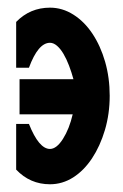

<svg xmlns="http://www.w3.org/2000/svg" viewBox="-20 -474 320 499"><path d="M22 -33.2V-151.9H55.2Q81.1 -86.9 109.9 -86.9Q127 -86.9 143.6 -113Q160.2 -139.2 168.9 -176.8H30.8V-268.1H170.9Q166 -286.1 159.4 -303.5Q152.8 -320.8 145 -334Q137.2 -347.2 128.2 -355Q119.1 -362.8 109.9 -362.8Q79.1 -362.8 55.2 -297.9H22V-417Q58.1 -454.1 109.9 -454.1Q142.1 -454.1 170.7 -436Q199.2 -418 220.2 -386.5Q241.2 -355 253.2 -313.5Q265.1 -272 265.1 -225.1Q265.1 -178.2 252.7 -136.2Q240.2 -94.2 219.2 -62.5Q198.2 -30.8 170.2 -12.9Q142.1 4.9 109.9 4.9Q58.1 4.9 22 -33.2Z"/></svg>

Font: Fundamental  Brigade Condensed
Style: Regular
Weight: 400
Width: 3
Designer: Peter Wiegel, original typeface by Carl Albert Fahrenwaldt 1901
Foundry: Peter Wiegel
Version: Version 0.000 2012 initial release